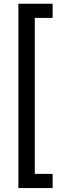

<svg xmlns="http://www.w3.org/2000/svg" viewBox="-20 -832 305 1005"><path d="M255.4 -738.3H162.1V78.1H255.4V152.3H76.2V-812.5H255.4Z"/></svg>

Font: Vazirmatn RD FD
Style: Regular
Weight: 400
Designer: Saber Rastikerdar
Foundry: Saber Rastikerdar
Version: Version 33.003